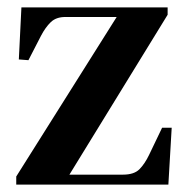

<svg xmlns="http://www.w3.org/2000/svg" viewBox="-20 -500 505 520"><path d="M24 0V-22L296 -454H157Q132 -454 117.5 -440Q103 -426 91 -403L57 -337L31 -339L38 -480H434V-460L168 -27H313Q343 -27 357.5 -41.5Q372 -56 384 -81L419 -154H445L436 0Z"/></svg>

Font: DeepMind Serif Text
Style: Regular
Weight: 400
Designer: Frank Grießhammer / Modifications: Colophon Foundry
Foundry: Colophon Foundry
Version: Version 5.003; ttfautohint (v1.8.2)